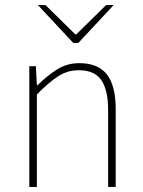

<svg xmlns="http://www.w3.org/2000/svg" viewBox="-20 -740 566 760"><path d="M96 0V-478H122L126 -402H128Q166 -440 205.5 -465Q245 -490 294 -490Q368 -490 403 -445.5Q438 -401 438 -308V0H408V-304Q408 -384 381 -423Q354 -462 292 -462Q247 -462 210 -438Q173 -414 126 -366V0ZM270 -570 130 -720H160L278 -604H282L400 -720H430L290 -570Z"/></svg>

Font: Source Sans 3 VF
Style: Regular
Weight: 200
Designer: Paul D. Hunt
Foundry: Adobe
Version: Version 3.046;hotconv 1.0.118;makeotfexe 2.5.65603